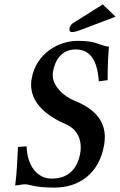

<svg xmlns="http://www.w3.org/2000/svg" viewBox="-20 -844 546 874"><path d="M448 -824 311 -738C302 -732 297 -720 296 -713V-710C296 -702 300 -698 308 -698C317 -698 330 -701 353 -710L506 -768ZM476 -631C425 -639 423 -658 333 -658C251 -658 145 -605 124 -485C104 -368 216 -306 281 -278C335 -254 355 -203 345 -145C331 -71 288 -31 215 -31C151 -31 104 -87 101 -178L62 -175C58 -99 56 -51 49 0C66 0 75 -5 94 -5C117 -5 134 10 228 10C337 10 431 -51 454 -184C475 -305 389.7 -357.3 314 -388C277 -403 210 -453 221 -517C231 -573 262 -619 325 -619C407 -619 425 -540 430 -474L470 -479C470 -528 471 -578 476 -631Z"/></svg>

Font: Linux Libertine O
Style: Bold Italic
Weight: 700
Italic angle: -11.5°
Designer: Philipp H. Poll
Foundry: Philipp H. Poll
Version: Version 4.1.0